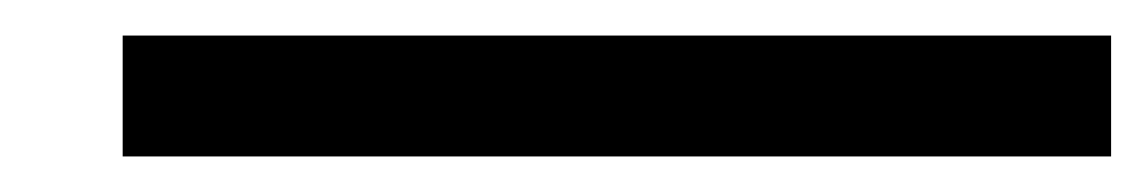

<svg xmlns="http://www.w3.org/2000/svg" viewBox="-20 58 645 108"><path d="M605 78H49V146H605Z"/></svg>

Font: Orkun
Style: Regular
Weight: 400
Designer: Emir Sar√Ñ¬±, Erk Yurtsever
Foundry: Emir Sar√Ñ¬±
Version: Version 1.000;PS 001.001;hotconv 1.0.56